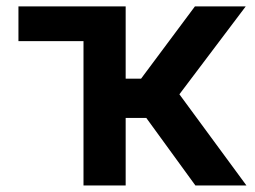

<svg xmlns="http://www.w3.org/2000/svg" viewBox="-20 -565 778 585"><path d="M234.4 0V-439.6H36.2V-545.5H362.9V-325.3H409.8L573.9 -545.5H728.7L526.6 -277.7L730.8 0H575.3L425.8 -205.6H362.9V0Z"/></svg>

Font: Inter UI Semi Bold
Style: Regular
Weight: 600
Designer: Rasmus Andersson
Foundry: rsms
Version: 3.2;8d6f07862